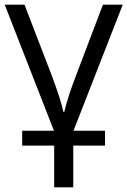

<svg xmlns="http://www.w3.org/2000/svg" viewBox="-20 -555 541 815"><path d="M291 63V240.2H210V63H74.2V0H209L0 -535.2H84L199.2 -235.8Q239.7 -127.4 249 -80.1H252.9Q269 -147.5 303.2 -235.8L417 -535.2H501L292 0H425.8V63Z"/></svg>

Font: Open Sans ACDW
Style: acdw
Weight: 400
Foundry: Ascender Corporation
Version: Version 1.10